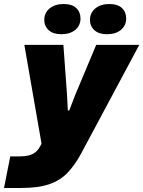

<svg xmlns="http://www.w3.org/2000/svg" viewBox="-58 -767 712 954"><path d="M-38 167 -7 10H41Q65 10 84 5.5Q103 1 117.5 -10.5Q132 -22 142 -41L160 -76L156 -9L63 -544H257L275 -296L279 -218H286L316 -296L420 -544H634L344 -2Q314 53 278 91Q242 129 187.5 148Q133 167 47 167ZM473 -597Q433 -597 411 -617Q389 -637 389 -668Q389 -703 415.5 -725Q442 -747 485 -747Q527 -747 548 -727Q569 -707 569 -675Q569 -641 543.5 -619Q518 -597 473 -597ZM246 -597Q206 -597 184 -617Q162 -637 162 -668Q162 -703 188.5 -725Q215 -747 258 -747Q300 -747 321 -727Q342 -707 342 -675Q342 -641 316.5 -619Q291 -597 246 -597Z"/></svg>

Font: Mona Sans ExtraLight Black
Style: Italic
Weight: 900
Italic angle: -11.6951°
Version: Version 2.000